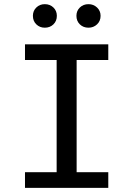

<svg xmlns="http://www.w3.org/2000/svg" viewBox="-20 -902 640 922"><path d="M500 -614H348V-75H500V0H100V-75H252V-614H100V-689H500ZM195 -769Q171 -769 154.5 -785Q138 -801 138 -826Q138 -850 154.5 -866Q171 -882 195 -882Q220 -882 236.5 -866Q253 -850 253 -826Q253 -801 236.5 -785Q220 -769 195 -769ZM405 -769Q380 -769 363.5 -785Q347 -801 347 -826Q347 -850 363.5 -866Q380 -882 405 -882Q429 -882 446 -866Q463 -850 463 -826Q463 -801 446 -785Q429 -769 405 -769Z"/></svg>

Font: Wlorlttqgufhjawjgtejqphaquk
Style: Regular
Weight: 400
Monospace: yes
Designer: Carrois Corporate & Edenspiekermann
Foundry: Carrois Corporate GbR & Edenspiekermann AG
Version: Version 2.001